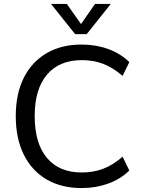

<svg xmlns="http://www.w3.org/2000/svg" viewBox="-20 -946 724 974"><path d="M394 8Q291 8 216 -36Q141 -80 100.5 -162Q60 -244 60 -357Q60 -470 100.5 -551Q141 -632 216 -676Q291 -720 394 -720Q466 -720 528.5 -697.5Q591 -675 636 -631L602 -561Q552 -604 502.5 -622.5Q453 -641 395 -641Q281 -641 218.5 -567.5Q156 -494 156 -357Q156 -219 218 -145Q280 -71 395 -71Q453 -71 502.5 -89.5Q552 -108 602 -151L636 -81Q591 -37 528.5 -14.5Q466 8 394 8ZM462 -926H542L420 -773H361L239 -926H319L391 -824Z"/></svg>

Font: Muli Medium
Style: Regular
Weight: 500
Designer: Vernon Adams
Foundry: Vernon Adams
Version: Version 2.100; ttfautohint (v1.8.1.43-b0c9)